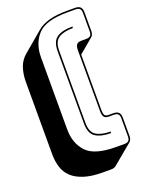

<svg xmlns="http://www.w3.org/2000/svg" viewBox="-182 -896 893 1180"><g transform="rotate(-20 264.5 -305.5)"><path d="M334 199H280Q206 199 156.5 183Q107 167 77.5 139Q48 111 36 71.5Q24 32 24 -15V-486Q24 -537 38.5 -579Q53 -621 87 -649L216 -758Q245 -783 292.5 -796.5Q340 -810 409 -810H463Q487 -810 498 -799Q509 -788 509 -764V-643Q509 -630 505.5 -621Q502 -612 495 -606L401 -527V-161Q401 -142 407 -131.5Q413 -121 432 -121H463Q487 -121 498 -110Q509 -99 509 -75V44Q509 57 505.5 66Q502 75 495 81L365 189Q361 193 352.5 196Q344 199 334 199ZM463 80Q482 80 490.5 71.5Q499 63 499 44V-75Q499 -94 490.5 -102.5Q482 -111 463 -111H432Q408 -111 399.5 -123Q391 -135 391 -161V-557Q391 -583 399.5 -595Q408 -607 432 -607H463Q482 -607 490.5 -615.5Q499 -624 499 -643V-764Q499 -783 490.5 -791.5Q482 -800 463 -800H409Q268 -800 215.5 -743Q163 -686 163 -595V-124Q163 -34 215.5 23Q268 80 409 80ZM409 -21V-11Q344 -11 308 -34.5Q272 -58 272 -124V-595Q272 -661 307.5 -684.5Q343 -708 409 -708V-698Q349 -698 315.5 -677Q282 -656 282 -595V-124Q282 -63 316 -42Q350 -21 409 -21Z"/></g></svg>

Font: Bungee Shade
Style: Regular
Weight: 400
Designer: David Jonathan Ross
Foundry: David Jonathan Ross
Version: Version 1.000;PS 1.0;hotconv 1.0.72;makeotf.lib2.5.5900